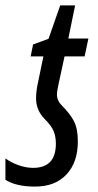

<svg xmlns="http://www.w3.org/2000/svg" viewBox="-47 -678 362 708"><path d="M240 -156Q240 -203 226 -230.5Q212 -258 181 -289Q163 -307 163 -329Q163 -339 165.5 -350.5Q168 -362 170 -373L191 -470H265L279 -536H205L230 -658H175L132 -535L75 -514L66 -470H113L94 -378Q86 -343 86 -315Q86 -272 117 -240Q143 -214 151 -194Q159 -174 159 -148Q159 -59 75 -59Q48 -59 19.5 -69.5Q-9 -80 -27 -94V-15Q12 10 82 10Q157 10 198.5 -35Q240 -80 240 -156Z"/></svg>

Font: Noto Sans Display Condensed
Style: Italic
Weight: 400
Width: 3
Designer: Monotype Design team
Foundry: Monotype Imaging Inc.
Version: 1.000